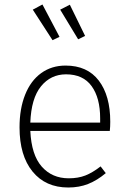

<svg xmlns="http://www.w3.org/2000/svg" viewBox="-20 -824 571 855"><path d="M469 -241H115Q120 -134 166 -82Q212 -30 286 -30Q328 -30 360 -42.5Q392 -55 428 -83L451 -53Q413 -21 373 -5Q333 11 284 11Q183 11 125 -60Q67 -131 67 -257Q67 -340 92 -402.5Q117 -465 163.5 -498.5Q210 -532 272 -532Q369 -532 420 -465Q471 -398 471 -282Q471 -261 469 -241ZM426 -297Q426 -388 388 -440.5Q350 -493 274 -493Q206 -493 162.5 -439.5Q119 -386 115 -278H426ZM245 -660 214 -645 126 -781 169 -804ZM359 -664 328 -649 248 -781 291 -803Z"/></svg>

Font: FiraGO ExtraLight
Style: Regular
Weight: 200
Designer: bBox Type
Foundry: bBox Type GmbH
Version: Version 1.001